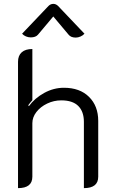

<svg xmlns="http://www.w3.org/2000/svg" viewBox="-20 -962 590 991"><path d="M73 -643Q73 -675 92 -692Q111 -709 147 -709V-445Q137 -434 126 -419L129 -414Q160 -456 208.5 -482.5Q257 -509 310 -509Q392 -509 439.5 -462Q487 -415 487 -338V-50Q487 9 413 9V-333Q413 -386 384 -415Q355 -444 296 -444Q258 -444 223.5 -427.5Q189 -411 168 -384Q147 -357 147 -326V-50Q147 9 73 9ZM139 -769Q126 -769 114 -774Q102 -779 94 -788L230 -931Q241 -942 255 -942Q269 -942 280 -931L416 -788Q408 -779 395.5 -773.5Q383 -768 371 -768Q346 -768 334 -783L255 -877L176 -783Q164 -769 139 -769Z"/></svg>

Font: K2D Light
Style: Regular
Weight: 300
Designer: Katatrad Aksorn Co.,Ltd.
Foundry: Cadson Demak Co.,Ltd.
Version: Version 1.000; ttfautohint (v1.6)